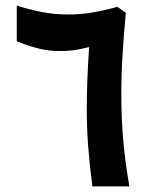

<svg xmlns="http://www.w3.org/2000/svg" viewBox="-20 -667 550 687"><path d="M191.9 -484.4Q154.3 -484.4 119.9 -492.9Q85.4 -501.5 40 -519V-647Q85 -632.8 129.6 -624Q174.3 -615.2 223.6 -615.2Q271.5 -615.2 314.2 -622.8Q356.9 -630.4 399.9 -642.6L430.2 -621.1Q422.9 -543.5 418.5 -470.9Q414.1 -398.4 414.1 -327.1Q414.1 -244.1 420.9 -165.8Q427.7 -87.4 442.9 0H310.5Q299.8 -84 295.2 -147.5Q290.5 -210.9 290.5 -279.3Q290.5 -328.6 292.7 -384Q294.9 -439.5 298.8 -498.5Q260.7 -489.3 240.5 -486.8Q220.2 -484.4 191.9 -484.4Z"/></svg>

Font: Vazirmatn RD
Style: Bold
Weight: 700
Designer: Saber Rastikerdar
Foundry: Saber Rastikerdar
Version: Version 32.102